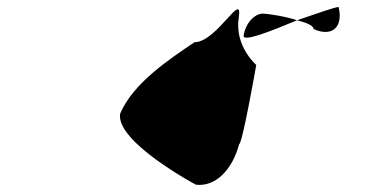

<svg xmlns="http://www.w3.org/2000/svg" viewBox="-20 -456 1102 550"><path d="M324 -130C312 -49 541 73 541 73C596 80 645 32 665 -43C674 -43 713 -263 714 -270C714 -270 651 -324 664 -406C676 -486 601 -335 537 -335C466 -287 361 -218 324 -130ZM678 -354C675 -334 759 -368 831 -398C795 -410 744 -417 733 -417C709 -417 683 -389 678 -354ZM831 -398C859 -391 879 -382 878 -373C930 -349 964 -377 950 -436C941 -436 889 -418 831 -398Z"/></svg>

Font: Ampere
Style: SCCndIta
Weight: 400
Version: Version 1